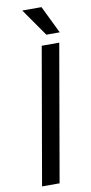

<svg xmlns="http://www.w3.org/2000/svg" viewBox="-100 -946 469 985"><g transform="rotate(-10 134.5 -453.0)"><path d="M127 0H35.6L159.2 -710.9H250.5ZM262.2 -762.7H192.4L92.3 -906.2H192.4Z"/></g></svg>

Font: RobotoDraft
Style: Italic
Weight: 400
Italic angle: -12°
Version: Version 2.001101; 2014